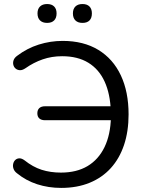

<svg xmlns="http://www.w3.org/2000/svg" viewBox="-20 -915 713 944"><path d="M280.8 8.9Q218.5 8.9 163.1 -9Q107.7 -26.9 63.1 -63.4Q50.9 -72.7 46.6 -84.9Q42.2 -97.1 44.7 -109Q47.2 -120.9 55.1 -128.4Q62.9 -135.9 74.6 -136.5Q86.3 -137.1 100.4 -126.9Q141.2 -94.3 184.5 -80.3Q227.9 -66.4 279.5 -66.4Q356.6 -66.4 410.4 -98.4Q464.2 -130.5 493.8 -191.5Q523.5 -252.5 525.4 -339.6L553.3 -323.9H201.2Q183.1 -323.9 173.3 -332.7Q163.6 -341.4 163.6 -357.9Q163.6 -374.5 173.3 -383.5Q183.1 -392.5 201.2 -392.5H552.9L524.9 -367.4Q522.1 -453.2 494.4 -513.8Q466.8 -574.4 414.4 -606.5Q362.1 -638.6 285.5 -638.6Q234.3 -638.6 189.7 -623.1Q145 -607.6 105.3 -579.6Q90.1 -569.3 77.7 -569.9Q65.2 -570.6 56.7 -577.9Q48.2 -585.1 45.5 -596.3Q42.8 -607.5 46.9 -619.2Q51.1 -630.9 63.7 -640.2Q112.8 -677.6 170.4 -695.8Q228 -713.9 287.8 -713.9Q391 -713.9 463.5 -669.7Q536 -625.5 574.1 -544.5Q612.2 -463.5 612.2 -352.5Q612.2 -268.9 589.8 -202.2Q567.4 -135.5 524.8 -88.5Q482.2 -41.5 420.6 -16.3Q359.1 8.9 280.8 8.9ZM385.7 -802.4Q363.1 -802.4 350.8 -814.5Q338.5 -826.5 338.5 -849.1Q338.5 -871.2 350.8 -883.2Q363.1 -895.2 385.7 -895.2Q407.8 -895.2 419.8 -883.2Q431.8 -871.2 431.8 -849.1Q431.8 -826.5 420.1 -814.5Q408.3 -802.4 385.7 -802.4ZM211.5 -802.4Q189.4 -802.4 176.9 -814.5Q164.4 -826.5 164.4 -849.1Q164.4 -871.2 176.9 -883.2Q189.4 -895.2 211.5 -895.2Q234.1 -895.2 246.1 -883.2Q258.2 -871.2 258.2 -849.1Q258.2 -826.5 246.1 -814.5Q234.1 -802.4 211.5 -802.4Z"/></svg>

Font: Nunito ExtraLight
Style: Regular
Weight: 200
Designer: Vernon Adams
Foundry: Vernon Adams
Version: Version 3.602